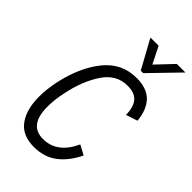

<svg xmlns="http://www.w3.org/2000/svg" viewBox="-216 -761 842 842"><g transform="rotate(45 205.0 -339.5)"><path d="M30 -161Q30 -207 41 -260Q66 -376 124.5 -449Q183 -522 275 -522Q339 -522 371.5 -488.5Q404 -455 410 -392L356 -374Q356 -421 336 -445.5Q316 -470 271 -470Q201 -470 158.5 -405Q116 -340 98 -250Q87 -201 87 -156Q87 -42 173 -42Q261 -42 306 -141L351 -117Q320 -54 276 -21.5Q232 11 170 11Q98 11 64 -35.5Q30 -82 30 -161ZM192 -690H243L282 -612L356 -690H409L280 -557H265Z"/></g></svg>

Font: Decalotype Light Italic
Style: Regular
Weight: 300
Italic angle: -12°
Designer: Alfredo Marco Pradil
Foundry: Alfredo Marco Pradil
Version: Version 1.0